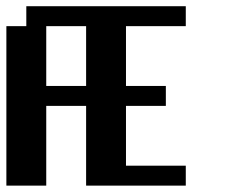

<svg xmlns="http://www.w3.org/2000/svg" viewBox="-20 -582 728 602"><path d="M562.5 -62.5H375V-250H500V-312.5H375V-500H562.5V-562.5H62.5V-500H0V0H125V-250H250V0H562.5ZM125 -312.5V-500H250V-312.5Z"/></svg>

Font: Chicago Kare
Style: Regular
Weight: 400
Designer: Duane King
Version: Version 1.001;hotconv 1.0.109;makeotfexe 2.5.65596